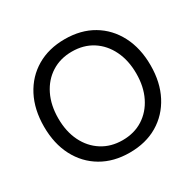

<svg xmlns="http://www.w3.org/2000/svg" viewBox="-160 -894 1098 1084"><g transform="rotate(-30 389.0 -352.5)"><path d="M389.2 17Q284.9 17 206.8 -29Q128.6 -75 85.2 -158Q41.9 -241 41.9 -352Q41.9 -463.2 85.2 -546.6Q128.6 -630 206.8 -676Q284.9 -722 389.2 -722Q494.3 -722 572 -676Q649.7 -630 693.1 -546.6Q736.5 -463.2 736.5 -352Q736.5 -241 693.1 -158Q649.7 -75 572 -29Q494.3 17 389.2 17ZM389.2 -64Q465.5 -64 522.5 -100.4Q579.5 -136.9 611.4 -201.6Q643.4 -266.4 643.4 -352Q643.4 -437.8 611.4 -502.9Q579.5 -568.1 522.5 -604.6Q465.5 -641 389.2 -641Q313.7 -641 256.3 -604.6Q198.8 -568.1 166.9 -502.9Q135 -437.8 135 -352Q135 -266.4 166.9 -201.6Q198.8 -136.9 256.3 -100.4Q313.7 -64 389.2 -64Z"/></g></svg>

Font: TikTok Sans Light
Style: Regular
Weight: 300
Version: Version 4.000